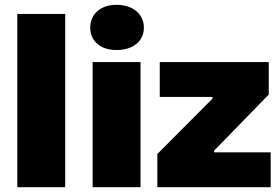

<svg xmlns="http://www.w3.org/2000/svg" viewBox="-20 -778 1163 798"><path d="M52 0H251V-720H52Z M464 -570C533 -570 578 -607 578 -663C578 -720 532 -758 464 -758C399 -758 355 -720 355 -663C355 -607 398 -570 464 -570ZM365 0H564V-520H365Z M634 0H1105V-145H870V-152L1097 -385V-520H644V-375H863V-368L634 -138Z"/></svg>

Font: Fixel Display Black
Style: Regular
Weight: 900
Designer: AlfaBravo + MacPaw
Foundry: Kyrylo Tkachov, Marchela Mozhyna, Serhii Makarenko, Maria Weinstein, Zakhar Kryvoshyya
Version: Version 1.211